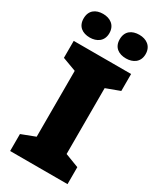

<svg xmlns="http://www.w3.org/2000/svg" viewBox="-230 -1003 900 1078"><g transform="rotate(30 220.0 -464.0)"><path d="M19 -851C19 -799 55 -775 102 -775C147 -775 186 -799 186 -851C186 -904 147 -928 102 -928C55 -928 19 -904 19 -851ZM253 -851C253 -799 289 -775 337 -775C382 -775 421 -799 421 -851C421 -904 382 -928 337 -928C289 -928 253 -904 253 -851ZM406 0V-110L317 -144V-571L406 -604V-714H34V-604L123 -571V-144L34 -110V0Z"/></g></svg>

Font: Noto Sans Gujarati Black
Style: Regular
Weight: 900
Designer: Jelle Bosma - Monotype Design Team, Universal Thirst
Foundry: Monotype Imaging Inc.
Version: Version 2.106